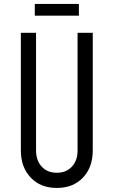

<svg xmlns="http://www.w3.org/2000/svg" viewBox="-20 -912 561 948"><path d="M438 -750V-169Q438 -86 389.5 -35Q341 16 260.5 16Q180.5 16 131.8 -35Q83 -86 83 -169V-750H158V-169Q158 -119.5 186 -89.2Q214 -59 260.5 -59Q307 -59 335 -89.2Q363 -119.5 363 -169V-750ZM151.8 -892.5H369.5V-834.8H151.8Z"/></svg>

Font: Mohave Light
Style: Regular
Weight: 300
Designer: Gumpita Rahayu
Foundry: Tokotype
Version: Version 2.003